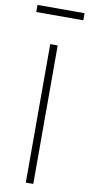

<svg xmlns="http://www.w3.org/2000/svg" viewBox="-102 -974 474 1013"><g transform="rotate(10 135.0 -467.0)"><path d="M155 -742V0H115V-742ZM265 -896H13V-934H265Z"/></g></svg>

Font: Morrison Thin
Style: Regular
Weight: 100
Designer: Pablo Impallari, Rodrigo Fuenzalida (Modified by Dan O. Williams)
Version: Version 0.03;June 6, 2019;FontCreator 11.5.0.2425 64-bit; tt